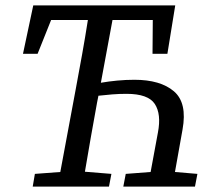

<svg xmlns="http://www.w3.org/2000/svg" viewBox="-20 -690 790 710"><path d="M65 -491 103 -670H628L599 -491H544L545 -616H396L353 -384Q382 -389 413.5 -392Q445 -395 477 -395Q573 -395 623 -352.5Q673 -310 655 -211L627 -54L710 -47L701 0H436L445 -47L537 -54L564 -200Q577 -268 552.5 -305.5Q528 -343 448 -343Q421 -343 395.5 -341Q370 -339 344 -336L339 -311Q327 -247 316 -183Q305 -119 294 -55L392 -47L383 0H101L109 -47L203 -54L260 -360Q272 -424 283.5 -488Q295 -552 305 -616H169L119 -491Z"/></svg>

Font: Source Serif 4 SmText
Style: Italic
Weight: 400
Italic angle: -12°
Designer: Frank Grießhammer
Foundry: Adobe
Version: Version 4.005;hotconv 1.1.0;makeotfexe 2.6.0